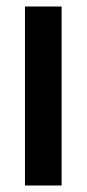

<svg xmlns="http://www.w3.org/2000/svg" viewBox="-20 -572 267 592"><path d="M57 -552H170V0H57Z"/></svg>

Font: Involve SemiBold
Style: Regular
Weight: 600
Designer: Stefan Peev
Foundry: Context Ltd.
Version: Version 1.001